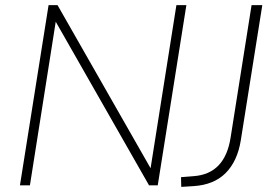

<svg xmlns="http://www.w3.org/2000/svg" viewBox="-20 -725 1069 751"><path d="M58 0 170 -705H205L569 -67L670 -705H709L597 0H563L198 -640L97 0ZM689 6 688 -32 738 -36Q860 -45 882 -187L964 -705H1006L922 -177Q909 -95 863 -48.5Q817 -2 737 3Z"/></svg>

Font: Nunito Sans ExtraLight
Style: Italic
Weight: 200
Italic angle: -9°
Designer: Vernon Adams
Foundry: Vernon Adams
Version: Version 3.006; ttfautohint (v1.8.3)